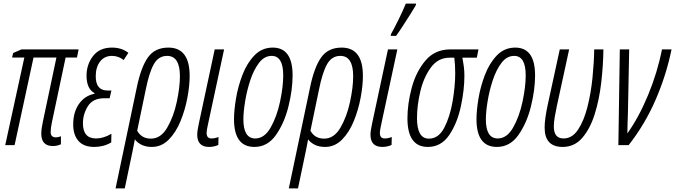

<svg xmlns="http://www.w3.org/2000/svg" viewBox="-20 -805 3745 1065"><path d="M318 -5V-49Q302 -43 290 -43Q261 -43 261 -73Q261 -94 268 -127L344 -486H407L416 -531H99L53 -511L47 -486H115L9 0H61L166 -486H293L218 -131Q209 -90 209 -64Q209 5 273 5Q298 5 318 -5Z M597 -15 598 -63Q554 -37 513 -37Q440 -37 440 -121Q440 -172 467.5 -216Q495 -260 558 -260H588L598 -303H576Q511 -303 511 -382Q511 -432 535 -463.5Q559 -495 601 -495Q637 -495 666 -472L692 -512Q655 -541 601 -541Q532 -541 496 -494Q460 -447 460 -385Q460 -312 505 -288L504 -285Q450 -274 418 -228.5Q386 -183 386 -114Q386 -57 415 -23.5Q444 10 503 10Q555 10 597 -15Z M741 -80 788 -306Q807 -402 833 -448.5Q859 -495 907 -495Q978 -495 978 -382Q978 -321 960.5 -239.5Q943 -158 907.5 -97Q872 -36 817 -36Q765 -36 741 -80ZM672 240 716 30Q719 12 722.5 -3Q726 -18 728 -32Q741 -14 765 -2Q789 10 822 10Q876 10 916 -30.5Q956 -71 981.5 -133.5Q1007 -196 1019.5 -263.5Q1032 -331 1032 -384Q1032 -541 914 -541Q839 -541 800.5 -486.5Q762 -432 739 -321L621 240Z M1191 -1 1192 -45Q1171 -37 1153 -37Q1126 -37 1126 -68Q1126 -82 1134 -117L1223 -531H1171L1083 -120Q1074 -79 1074 -58Q1074 10 1140 10Q1167 10 1191 -1Z M1603 -387Q1603 -541 1493 -541Q1433 -541 1391.5 -498Q1350 -455 1325 -390Q1300 -325 1289 -258Q1278 -191 1278 -144Q1278 10 1391 10Q1464 10 1510.5 -56Q1557 -122 1580 -214.5Q1603 -307 1603 -387ZM1330 -143Q1330 -183 1339.5 -242Q1349 -301 1368 -359Q1387 -417 1416.5 -456Q1446 -495 1487 -495Q1551 -495 1551 -387Q1551 -324 1533.5 -241.5Q1516 -159 1481.5 -98Q1447 -37 1396 -37Q1330 -37 1330 -143Z M1702 -80 1749 -306Q1768 -402 1794 -448.5Q1820 -495 1868 -495Q1939 -495 1939 -382Q1939 -321 1921.5 -239.5Q1904 -158 1868.5 -97Q1833 -36 1778 -36Q1726 -36 1702 -80ZM1633 240 1677 30Q1680 12 1683.5 -3Q1687 -18 1689 -32Q1702 -14 1726 -2Q1750 10 1783 10Q1837 10 1877 -30.5Q1917 -71 1942.5 -133.5Q1968 -196 1980.5 -263.5Q1993 -331 1993 -384Q1993 -541 1875 -541Q1800 -541 1761.5 -486.5Q1723 -432 1700 -321L1582 240Z M2177 -606Q2189 -622 2211.5 -656.5Q2234 -691 2255.5 -725Q2277 -759 2286 -775L2288 -785H2231Q2218 -752 2192.5 -700Q2167 -648 2149 -616L2147 -606ZM2152 -1 2153 -45Q2132 -37 2114 -37Q2087 -37 2087 -68Q2087 -82 2095 -117L2184 -531H2132L2044 -120Q2035 -79 2035 -58Q2035 10 2101 10Q2128 10 2152 -1Z M2556 -385Q2556 -412 2552.5 -438Q2549 -464 2545 -485H2625L2634 -531H2478Q2392 -531 2339.5 -468.5Q2287 -406 2263.5 -317Q2240 -228 2240 -149Q2240 10 2353 10Q2427 10 2471.5 -55.5Q2516 -121 2536 -213.5Q2556 -306 2556 -385ZM2293 -150Q2293 -220 2311.5 -298Q2330 -376 2370 -430.5Q2410 -485 2474 -485H2500Q2505 -448 2505 -399Q2505 -327 2490.5 -242.5Q2476 -158 2444.5 -97Q2413 -36 2359 -36Q2293 -36 2293 -150Z M2948 -387Q2948 -541 2838 -541Q2778 -541 2736.5 -498Q2695 -455 2670 -390Q2645 -325 2634 -258Q2623 -191 2623 -144Q2623 10 2736 10Q2809 10 2855.5 -56Q2902 -122 2925 -214.5Q2948 -307 2948 -387ZM2675 -143Q2675 -183 2684.5 -242Q2694 -301 2713 -359Q2732 -417 2761.5 -456Q2791 -495 2832 -495Q2896 -495 2896 -387Q2896 -324 2878.5 -241.5Q2861 -159 2826.5 -98Q2792 -37 2741 -37Q2675 -37 2675 -143Z M3327 -531H3276Q3275 -459 3266.5 -374Q3258 -289 3238.5 -212Q3219 -135 3186.5 -86Q3154 -37 3106 -37Q3052 -37 3052 -103Q3052 -126 3057 -155.5Q3062 -185 3069 -218L3137 -531H3085L3018 -223Q3010 -186 3005.5 -154Q3001 -122 3001 -97Q3001 10 3101 10Q3166 10 3209.5 -40Q3253 -90 3278.5 -171Q3304 -252 3315 -347Q3326 -442 3327 -531Z M3467 0Q3558 -116 3617 -252.5Q3676 -389 3705 -531H3652Q3626 -401 3575 -278Q3524 -155 3460 -65Q3460 -91 3461 -119.5Q3462 -148 3463 -178L3470 -531H3418L3410 0Z"/></svg>

Font: Noto Sans Display Condensed Light
Style: Italic
Weight: 300
Width: 3
Designer: Monotype Design team
Foundry: Monotype Imaging Inc.
Version: 1.000